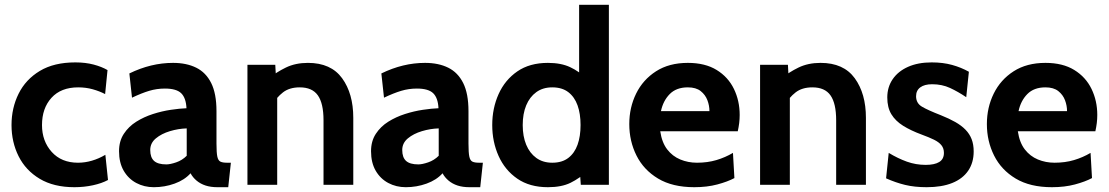

<svg xmlns="http://www.w3.org/2000/svg" viewBox="-20 -770 4619 800"><path d="M290 10Q204 10 145.5 -25Q87 -60 57.5 -119Q28 -178 28 -249Q28 -320 57.5 -379.5Q87 -439 146 -474.5Q205 -510 294 -510Q336 -510 370 -501Q404 -492 428 -478L418 -378Q395 -390 366.5 -398Q338 -406 306 -406Q234 -406 194.5 -362.5Q155 -319 155 -249Q155 -182 195.5 -137Q236 -92 305 -92Q334 -92 363 -100.5Q392 -109 419 -125L430 -20Q404 -6 367 2Q330 10 290 10Z M621 10Q581 10 548 -7.5Q515 -25 495.5 -58.5Q476 -92 476 -140Q476 -182 496 -212.5Q516 -243 548 -263Q580 -283 617.5 -295Q655 -307 692 -312.5Q729 -318 757 -319Q755 -362 735 -381.5Q715 -401 667 -401Q633 -401 601.5 -391.5Q570 -382 530 -363L519 -464Q564 -486 609.5 -497Q655 -508 701 -508Q757 -508 797.5 -488Q838 -468 860 -424Q882 -380 882 -307V-172Q882 -134 885.5 -117.5Q889 -101 898.5 -96.5Q908 -92 926 -92H942L931 10H886Q858 10 836.5 3Q815 -4 799 -17.5Q783 -31 774 -48Q749 -20 707.5 -5Q666 10 621 10ZM673 -85Q689 -85 714 -93.5Q739 -102 758 -121V-235Q723 -234 688 -223.5Q653 -213 629.5 -193.5Q606 -174 606 -145Q606 -114 622 -99.5Q638 -85 673 -85Z M1011 0V-500H1127L1132 -407L1103 -445Q1131 -469 1171 -488.5Q1211 -508 1263 -508Q1359 -508 1405.5 -444Q1452 -380 1452 -279V0H1328V-269Q1328 -339 1304.5 -372.5Q1281 -406 1229 -406Q1186 -406 1159 -385Q1132 -364 1112 -330L1135 -391V0Z M1671 10Q1631 10 1598 -7.5Q1565 -25 1545.5 -58.5Q1526 -92 1526 -140Q1526 -182 1546 -212.5Q1566 -243 1598 -263Q1630 -283 1667.5 -295Q1705 -307 1742 -312.5Q1779 -318 1807 -319Q1805 -362 1785 -381.5Q1765 -401 1717 -401Q1683 -401 1651.5 -391.5Q1620 -382 1580 -363L1569 -464Q1614 -486 1659.5 -497Q1705 -508 1751 -508Q1807 -508 1847.5 -488Q1888 -468 1910 -424Q1932 -380 1932 -307V-172Q1932 -134 1935.5 -117.5Q1939 -101 1948.5 -96.5Q1958 -92 1976 -92H1992L1981 10H1936Q1908 10 1886.5 3Q1865 -4 1849 -17.5Q1833 -31 1824 -48Q1799 -20 1757.5 -5Q1716 10 1671 10ZM1723 -85Q1739 -85 1764 -93.5Q1789 -102 1808 -121V-235Q1773 -234 1738 -223.5Q1703 -213 1679.5 -193.5Q1656 -174 1656 -145Q1656 -114 1672 -99.5Q1688 -85 1723 -85Z M2263 10Q2187 10 2135.5 -25.5Q2084 -61 2057.5 -120Q2031 -179 2031 -249Q2031 -319 2057.5 -378Q2084 -437 2135.5 -472.5Q2187 -508 2263 -508Q2318 -508 2356 -490Q2394 -472 2423 -443L2393 -417V-750H2517V0H2400L2394 -85L2430 -59Q2395 -27 2357.5 -8.5Q2320 10 2263 10ZM2281 -92Q2322 -92 2348 -112Q2374 -132 2386.5 -167Q2399 -202 2399 -249Q2399 -296 2386.5 -331Q2374 -366 2348 -386Q2322 -406 2281 -406Q2242 -406 2214.5 -386Q2187 -366 2172.5 -331Q2158 -296 2158 -249Q2158 -202 2172.5 -167Q2187 -132 2214.5 -112Q2242 -92 2281 -92Z M2873 10Q2782 10 2722 -26Q2662 -62 2632 -122Q2602 -182 2602 -253Q2602 -322 2630.5 -380Q2659 -438 2713.5 -473Q2768 -508 2846 -508Q2918 -508 2966 -478.5Q3014 -449 3038 -399.5Q3062 -350 3062 -291Q3062 -274 3060 -257.5Q3058 -241 3054 -223H2731Q2738 -176 2760 -147.5Q2782 -119 2814.5 -105.5Q2847 -92 2884 -92Q2928 -92 2965 -103Q3002 -114 3034 -133L3040 -28Q3012 -13 2969 -1.5Q2926 10 2873 10ZM2734 -307H2936Q2936 -330 2927.5 -352.5Q2919 -375 2899.5 -390.5Q2880 -406 2846 -406Q2798 -406 2770.5 -378Q2743 -350 2734 -307Z M3147 0V-500H3263L3268 -407L3239 -445Q3267 -469 3307 -488.5Q3347 -508 3399 -508Q3495 -508 3541.5 -444Q3588 -380 3588 -279V0H3464V-269Q3464 -339 3440.5 -372.5Q3417 -406 3365 -406Q3322 -406 3295 -385Q3268 -364 3248 -330L3271 -391V0Z M3841 10Q3791 10 3751.5 0.5Q3712 -9 3672 -27L3683 -133Q3721 -110 3758.5 -96.5Q3796 -83 3837 -83Q3874 -83 3893.5 -95Q3913 -107 3913 -133Q3913 -152 3902.5 -165Q3892 -178 3871.5 -188Q3851 -198 3821 -209Q3775 -226 3743 -246Q3711 -266 3694 -294Q3677 -322 3677 -364Q3677 -407 3699.5 -440Q3722 -473 3763.5 -491.5Q3805 -510 3862 -510Q3909 -510 3947 -499.5Q3985 -489 4017 -471L4006 -365Q3972 -388 3938.5 -403.5Q3905 -419 3864 -419Q3832 -419 3814.5 -406Q3797 -393 3797 -369Q3797 -340 3821.5 -325.5Q3846 -311 3900 -290Q3935 -276 3960.5 -261.5Q3986 -247 4003 -229.5Q4020 -212 4028.5 -190Q4037 -168 4037 -139Q4037 -92 4014 -58.5Q3991 -25 3947.5 -7.5Q3904 10 3841 10Z M4363 10Q4272 10 4212 -26Q4152 -62 4122 -122Q4092 -182 4092 -253Q4092 -322 4120.5 -380Q4149 -438 4203.5 -473Q4258 -508 4336 -508Q4408 -508 4456 -478.5Q4504 -449 4528 -399.5Q4552 -350 4552 -291Q4552 -274 4550 -257.5Q4548 -241 4544 -223H4221Q4228 -176 4250 -147.5Q4272 -119 4304.5 -105.5Q4337 -92 4374 -92Q4418 -92 4455 -103Q4492 -114 4524 -133L4530 -28Q4502 -13 4459 -1.5Q4416 10 4363 10ZM4224 -307H4426Q4426 -330 4417.5 -352.5Q4409 -375 4389.5 -390.5Q4370 -406 4336 -406Q4288 -406 4260.5 -378Q4233 -350 4224 -307Z"/></svg>

Font: Cabin VF Beta
Style: Regular
Weight: 400
Designer: Pablo Impallari
Foundry: Pablo Impallari. http://www.impallari.com Igino Marini. http://www.ikern.com
Version: Version 2.200